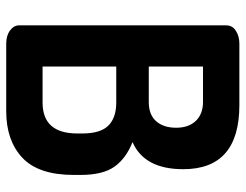

<svg xmlns="http://www.w3.org/2000/svg" viewBox="-104 -666 771 602"><g transform="rotate(90 281.0 -365.5)"><path d="M60 -40V-690Q60 -709 77 -720Q94 -731 117 -731H310Q511 -731 511 -555Q511 -433 426 -396Q477 -376 503 -339.5Q529 -303 529 -233V-212Q529 -101 475 -50.5Q421 0 329 0H117Q92 0 76 -12Q60 -24 60 -40ZM189 -114H302Q399 -114 399 -223V-239Q399 -295 374.5 -320Q350 -345 302 -345H189ZM189 -617V-447H301Q340 -447 360.5 -470Q381 -493 381 -533Q381 -572 359.5 -594.5Q338 -617 300 -617Z"/></g></svg>

Font: Dosis
Style: Bold
Weight: 700
Designer: Edgar Tolentino, Pablo Impallari, Igino Marini
Foundry: Edgar Tolentino, Pablo Impallari, Igino Marini
Version: Version 1.007